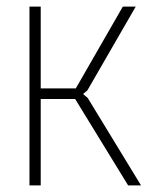

<svg xmlns="http://www.w3.org/2000/svg" viewBox="-20 -560 452 580"><path d="M69 -540H103V-293H209L351 -540H390L244 -287L232 -277V-275L245 -264L406 0H367L207 -261H103V0H69Z"/></svg>

Font: Encode Sans Compressed
Style: Thin
Weight: 100
Designer: Pablo Impallari, Andres Torresi
Foundry: Pablo Impallari, Andres Torresi
Version: Version 1.000; ttfautohint (v1.00) -l 8 -r 50 -G 200 -x 14 -